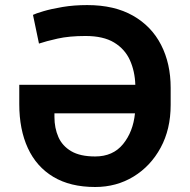

<svg xmlns="http://www.w3.org/2000/svg" viewBox="-20 -742 763 772"><path d="M362.6 9.9Q262.4 9.9 194.4 -30.9Q126.4 -71.7 92 -146.5Q57.5 -221.2 57.5 -323.2V-400.9H524.1Q522.4 -455.6 502.3 -500.2Q482.2 -544.7 438.9 -571Q395.6 -597.3 323.9 -597.3Q258.5 -597.3 211.6 -586.8Q164.8 -576.3 136.7 -566.8L112.6 -682.2Q122.9 -687.5 154.5 -696.9Q186.1 -706.3 231.9 -714Q277.7 -721.6 330.6 -721.6Q440 -721.6 514.7 -679Q589.5 -636.4 627.8 -561.4Q666.2 -486.5 666.2 -388.8V-320Q666.2 -222.3 625.9 -148.1Q585.6 -73.9 516.9 -32Q448.2 9.9 362.6 9.9ZM362.6 -112.9Q434.3 -112.9 474.8 -162.6Q515.3 -212.4 522.7 -286.2H198.9V-271.7Q198.9 -227.3 214.7 -191.2Q230.5 -155.2 266.3 -134.1Q302.2 -112.9 362.6 -112.9Z"/></svg>

Font: Interface
Style: Bold
Weight: 700
Designer: Rasmus Andersson
Foundry: rsms
Version: Version 1.8